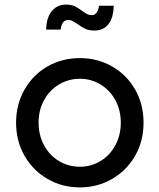

<svg xmlns="http://www.w3.org/2000/svg" viewBox="-20 -804 694 836"><path d="M50 -270Q50 -349 86.5 -413.5Q123 -478 186.5 -514.5Q250 -551 328 -551Q405 -551 468.5 -514.5Q532 -478 568.5 -414Q605 -350 605 -270Q605 -189 568 -125Q531 -61 467.5 -24.5Q404 12 328 12Q251 12 187.5 -24.5Q124 -61 87 -125.5Q50 -190 50 -270ZM328 -78Q377 -78 418 -103Q459 -128 482.5 -172Q506 -216 506 -270Q506 -324 482.5 -367.5Q459 -411 418 -436Q377 -461 328 -461Q278 -461 236.5 -436Q195 -411 171.5 -367.5Q148 -324 148 -270Q148 -216 171.5 -172Q195 -128 236.5 -103Q278 -78 328 -78ZM318 -699Q304 -708 296 -712.5Q288 -717 277 -717Q249 -717 244 -675H181Q182 -727 205.5 -755.5Q229 -784 267 -784Q290 -784 305 -777Q320 -770 337 -757Q351 -747 359.5 -742.5Q368 -738 379 -738Q393 -738 401 -749.5Q409 -761 411 -779H475Q474 -726 452 -698.5Q430 -671 392 -671Q368 -671 352.5 -678Q337 -685 318 -699Z"/></svg>

Font: Eudoxus Sans Medium
Style: Regular
Weight: 500
Designer: Stijn de Vries
Foundry: tokotype
Version: Version 2.005